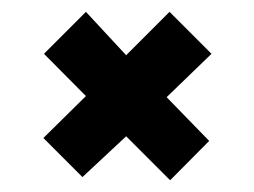

<svg xmlns="http://www.w3.org/2000/svg" viewBox="-20 -478 428 324"><path d="M125 -458 192.9 -384.8 266.1 -458 336.9 -387.2 261.2 -314 333 -240.2 267.1 -173.8 192.9 -248 119.1 -179.2 53.2 -245.1 125 -315.9 54.2 -387.2Z"/></svg>

Font: Purple Purse
Style: Regular
Weight: 400
Designer: Astigmatic (AOETI)
Foundry: Astigmatic (AOETI)
Version: Version 1.000